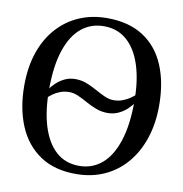

<svg xmlns="http://www.w3.org/2000/svg" viewBox="-84 -831 879 921"><g transform="rotate(10 355.5 -370.5)"><path d="M444 -303.5Q415 -303.5 388.5 -313.5Q362 -323.5 338 -337Q314 -350.5 291.5 -360.5Q269 -370.5 247.5 -370.5Q223.5 -370.5 203.2 -362.8Q183 -355 167.8 -343.8Q152.5 -332.5 142 -322L141.5 -361Q154 -380 172.2 -397.2Q190.5 -414.5 213.8 -425.8Q237 -437 266 -437Q295 -437 321 -426.8Q347 -416.5 371 -403Q395 -389.5 417.8 -379.2Q440.5 -369 463 -369Q486 -369 506.2 -376.8Q526.5 -384.5 542.2 -395.5Q558 -406.5 568 -416.5L570 -380Q557.5 -360.5 539 -343Q520.5 -325.5 496.5 -314.5Q472.5 -303.5 444 -303.5ZM349 11Q242 12 170.8 -36Q99.5 -84 64 -169Q28.5 -254 28.5 -364.5Q28.5 -454.5 53 -526Q77.5 -597.5 122.8 -648Q168 -698.5 229.5 -725Q291 -751.5 364.5 -751.5Q470.5 -751.5 541.2 -705.8Q612 -660 647.2 -576.5Q682.5 -493 682.5 -381Q682.5 -292 658 -219.8Q633.5 -147.5 589 -96Q544.5 -44.5 483.5 -17Q422.5 10.5 349 11ZM354 -30Q417 -30 463.8 -69.2Q510.5 -108.5 536.2 -186.8Q562 -265 562 -381Q562 -481 538.5 -555Q515 -629 469.2 -669.8Q423.5 -710.5 356.5 -710.5Q293.5 -710.5 247 -672.5Q200.5 -634.5 174.8 -557.8Q149 -481 149 -365Q149 -262 172.5 -186.8Q196 -111.5 241.5 -70.8Q287 -30 354 -30Z"/></g></svg>

Font: Merriweather 72pt
Style: Regular
Weight: 400
Version: Version 2.100